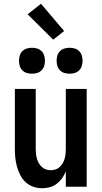

<svg xmlns="http://www.w3.org/2000/svg" viewBox="-20 -993 540 1021"><path d="M204 8Q180 8 157 0Q134 -8 116.5 -24Q99 -40 88 -61.5Q77 -83 70.5 -106Q64 -129 61.5 -152.5Q59 -176 59 -200V-520H170V-200Q170 -187 171.5 -174Q173 -161 176.5 -148.5Q180 -136 186.5 -125Q193 -114 202.5 -105Q212 -96 224.5 -92Q237 -88 250 -88Q263 -88 275.5 -92Q288 -96 297.5 -105Q307 -114 313.5 -125Q320 -136 323.5 -148.5Q327 -161 328.5 -174Q330 -187 330 -200V-520H441V0H330V-82Q322 -62 310 -45Q298 -28 281.5 -15.5Q265 -3 245 2.5Q225 8 204 8ZM350 -601Q336 -601 322.5 -605Q309 -609 299 -619Q289 -629 285 -642.5Q281 -656 281 -670Q281 -684 285 -697.5Q289 -711 299 -721Q309 -731 322.5 -735Q336 -739 350 -739Q364 -739 377.5 -735Q391 -731 401 -721Q411 -711 415 -697.5Q419 -684 419 -670Q419 -656 415 -642.5Q411 -629 401 -619Q391 -609 377.5 -605Q364 -601 350 -601ZM150 -601Q136 -601 122.5 -605Q109 -609 99 -619Q89 -629 85 -642.5Q81 -656 81 -670Q81 -684 85 -697.5Q89 -711 99 -721Q109 -731 122.5 -735Q136 -739 150 -739Q164 -739 177.5 -735Q191 -731 201 -721Q211 -711 215 -697.5Q219 -684 219 -670Q219 -656 215 -642.5Q211 -629 201 -619Q191 -609 177.5 -605Q164 -601 150 -601ZM263 -782 127 -917 198 -973 321 -828Z"/></svg>

Font: Iosevka Curly
Style: Bold
Weight: 700
Monospace: yes
Designer: Belleve Invis
Foundry: Belleve Invis
Version: Version 22.1.2; ttfautohint (v1.8.4)